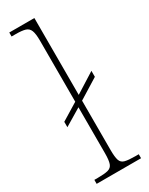

<svg xmlns="http://www.w3.org/2000/svg" viewBox="-201 -797 646 835"><g transform="rotate(-30 122.0 -380.0)"><path d="M15 0V-20H32Q66 -20 83.5 -24.5Q101 -29 107 -45.5Q113 -62 113 -97V-328L28 -277V-304L113 -356V-663Q113 -697 106.5 -713.5Q100 -730 83.5 -735Q67 -740 36 -740H15V-760H141V-374L241 -437V-407L141 -345V-97Q141 -62 146.5 -45.5Q152 -29 169.5 -24.5Q187 -20 221 -20H238V0Z"/></g></svg>

Font: Noto Serif Tamil SemiCondensed Thin
Style: Italic
Weight: 100
Width: 4
Italic angle: -12°
Designer: Indian Type Foundry, Tom Grace, and the Monotype Design Team
Foundry: Monotype Imaging Inc.
Version: Version 2.003; ttfautohint (v1.8.4.7-5d5b)